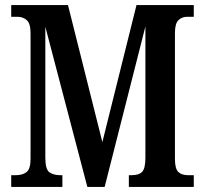

<svg xmlns="http://www.w3.org/2000/svg" viewBox="-20 -734 805 754"><path d="M24 0V-46H42Q69 -46 84.5 -58.5Q100 -71 100 -110V-603Q100 -642 85 -655Q70 -668 49 -668H24V-714H247L382 -176L516 -714H741V-668H714Q695 -668 681 -655Q667 -642 667 -604V-110Q667 -72 680 -59Q693 -46 719 -46H741V0H486V-46H497Q526 -46 538.5 -59.5Q551 -73 551 -115V-630L391 0H323L158 -629V-115Q158 -69 174 -57.5Q190 -46 217 -46H225V0Z"/></svg>

Font: Noto Serif Tamil ExtraCondensed SemiBold
Style: Italic
Weight: 600
Width: 2
Italic angle: -12°
Designer: Indian Type Foundry, Tom Grace, and the Monotype Design Team
Foundry: Monotype Imaging Inc.
Version: Version 2.003; ttfautohint (v1.8.4.7-5d5b)